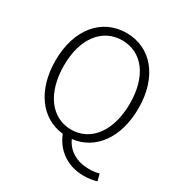

<svg xmlns="http://www.w3.org/2000/svg" viewBox="-208 -889 1142 1212"><g transform="rotate(30 363.0 -283.5)"><path d="M363 -38C219 -38 122 -167 122 -367C122 -565 219 -688 363 -688C507 -688 603 -565 603 -367C603 -167 507 -38 363 -38ZM578 175C616 175 651 168 671 161L658 111C641 117 617 121 585 121C497 121 429 82 397 11C556 -7 665 -150 665 -367C665 -598 540 -742 363 -742C186 -742 60 -598 60 -367C60 -149 171 -6 331 11C368 105 453 175 578 175Z"/></g></svg>

Font: GenYoGothic2 TW L
Style: Regular
Weight: 300
Version: Version 2.100;PS 2.1;hotconv 16.6.51;makeotf.lib2.5.65220 DE